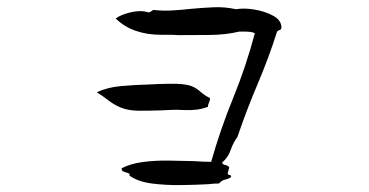

<svg xmlns="http://www.w3.org/2000/svg" viewBox="-20 -535 1040 541"><path d="M773 -457Q772 -451 767 -450Q762 -449 760 -444Q738 -374 706 -298.5Q674 -223 649 -149Q637 -133 630 -112.5Q623 -92 606 -77Q606 -72 615 -70Q624 -68 626 -63Q626 -62 624 -56Q621 -47 622 -45Q623 -42 627 -42Q632 -41 631 -36Q624 -31 614.5 -29Q605 -27 597 -18Q590 -18 582.5 -17.5Q575 -17 567 -16Q531 -14 488.5 -13.5Q446 -13 407.5 -18Q369 -23 345 -40V-45Q343 -47 336 -49Q331 -50 326.5 -52.5Q322 -55 323 -61Q348 -74 382.5 -78.5Q417 -83 454.5 -82.5Q492 -82 527 -81Q540 -80 552 -79.5Q564 -79 575 -79Q601 -171 637 -259Q673 -347 698 -441Q694 -444 686 -445Q678 -446 668 -446Q665 -446 661.5 -446Q658 -446 654 -446Q617 -437 572 -436.5Q527 -436 482 -436Q469 -437 457 -437Q445 -437 433 -437Q394 -437 361.5 -448.5Q329 -460 306 -483Q321 -494 349 -500.5Q377 -507 399 -500Q404 -501 406.5 -503.5Q409 -506 413 -507Q438 -504 464.5 -505.5Q491 -507 517 -510Q549 -513 581.5 -514.5Q614 -516 645 -509Q668 -513 697.5 -508Q727 -503 750 -490.5Q773 -478 773 -457ZM571 -259Q573 -255 569 -247Q568 -244 567 -241Q566 -238 566 -234Q550 -228 533.5 -226Q517 -224 496 -225Q482 -226 466 -225.5Q450 -225 434 -224Q403 -223 372.5 -223Q342 -223 320 -232Q301 -240 285 -252.5Q269 -265 253 -275Q282 -289 321.5 -292.5Q361 -296 401 -297Q406 -297 411 -297.5Q416 -298 422 -298Q445 -299 469 -299Q493 -299 511 -295Q528 -291 543 -278Q558 -265 571 -259Z"/></svg>

Font: Yuji Boku
Style: Regular
Weight: 400
Designer: Kataoka Yuji
Foundry: Kinuta Font Factory
Version: Version 3.002